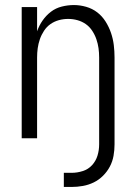

<svg xmlns="http://www.w3.org/2000/svg" viewBox="-20 -548 540 761"><path d="M233 193V137H264Q286 137 308 130Q330 123 345 106.5Q360 90 366.5 68.5Q373 47 373 24V-320Q373 -339 370.5 -357Q368 -375 362 -392.5Q356 -410 345.5 -426Q335 -442 320 -452.5Q305 -463 287 -468Q269 -473 250 -473Q231 -473 213 -468Q195 -463 180 -452.5Q165 -442 154.5 -426Q144 -410 138 -392.5Q132 -375 129.5 -357Q127 -339 127 -320V0H66V-520H127V-424Q135 -447 149 -467Q163 -487 182 -501.5Q201 -516 225 -522Q249 -528 273 -528Q297 -528 321.5 -521Q346 -514 365.5 -499Q385 -484 398.5 -462.5Q412 -441 420 -417.5Q428 -394 431 -369.5Q434 -345 434 -320V24Q434 47 430 69.5Q426 92 415.5 112Q405 132 388.5 148.5Q372 165 351.5 175Q331 185 308.5 189Q286 193 264 193Z"/></svg>

Font: Iosevka Curly Light
Style: Regular
Weight: 300
Monospace: yes
Designer: Belleve Invis
Foundry: Belleve Invis
Version: Version 22.1.2; ttfautohint (v1.8.4)